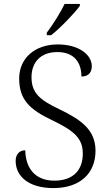

<svg xmlns="http://www.w3.org/2000/svg" viewBox="-20 -951 559 981"><path d="M219 -784V-771H241C288 -807 363 -886 388 -921V-931H310C289 -886 248 -822 219 -784ZM253 10C389 10 468 -65 468 -181C468 -290 390 -341 285 -392C184 -440 141 -475 141 -557C141 -632 187 -685 273 -685C358 -685 396 -633 396 -560C429 -560 449 -578 449 -613C449 -672 382 -724 275 -724C159 -724 78 -654 78 -550C78 -444 129 -392 246 -337C361 -282 403 -243 403 -166C403 -81 353 -28 258 -28C158 -28 111 -93 109 -183C78 -183 60 -161 60 -129C60 -52 124 10 253 10Z"/></svg>

Font: Noto Serif Bengali Light
Style: Regular
Weight: 300
Designer: Juan Bruce, Universal Thirst, Indian Type Foundry and the Monotype Design Team.
Foundry: Monotype Imaging Inc.
Version: Version 2.003